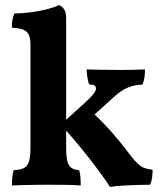

<svg xmlns="http://www.w3.org/2000/svg" viewBox="-20 -737 646 766"><path d="M27.6 3Q27.6 -14.8 29.2 -30.5Q30.7 -46.2 34.7 -58.3Q74.7 -59.3 88.2 -77.3Q101.6 -95.3 101.6 -145.3V-556.2Q101.6 -579.7 96.4 -594.7Q91.1 -609.6 75.1 -617.4Q59.1 -625.1 27.2 -626.7Q27.2 -641.9 29.4 -656.6Q31.7 -671.3 38.3 -683.5Q71.5 -683.5 107.1 -688.5Q142.7 -693.5 171.9 -701.3Q201 -709 215.1 -717Q228.3 -711.9 236.1 -699.5Q243.9 -687.1 243.9 -664.5V-145.3Q243.9 -96.3 255 -78.1Q266.2 -59.8 295.6 -58.3Q299.6 -46.2 300.9 -29.8Q302.1 -13.4 302.1 3Q279.8 1 242.9 0.5Q206.1 0 167.7 0Q142.4 0 115.2 0.5Q87.9 1 64.9 1.5Q42 2 27.6 3ZM419.2 9Q403.7 -14.9 380.5 -46.6Q357.3 -78.4 330.1 -112.9Q302.9 -147.4 274.9 -180.4Q247 -213.4 222.1 -239.4L313.7 -322.5Q341.9 -347.7 352.5 -361.7Q363.1 -375.8 363.1 -383.7Q363.1 -391.7 356.9 -395.7Q350.7 -399.7 335.6 -400.2Q330.5 -415.4 328.3 -430.1Q326 -444.8 326 -460Q342.8 -459.5 366 -459Q389.2 -458.5 415.1 -458.3Q441 -458 464.4 -458Q487.2 -458 511.4 -458.5Q535.6 -459 558.4 -460Q558.4 -443.7 556.4 -428.8Q554.4 -413.9 548.8 -399.7Q524.6 -398.7 505.1 -392.9Q485.5 -387.2 466.1 -374.7Q446.6 -362.2 422.1 -339.2L336.2 -260.7L325.8 -308.8Q373.3 -267.6 415.6 -220.9Q457.8 -174.2 503.5 -113.3Q519.3 -93.5 531.5 -82.3Q543.6 -71.1 556.8 -66.4Q569.9 -61.7 588.7 -59.7Q588.7 -43.6 586.7 -28.2Q584.6 -12.7 579 0Q554.5 0 525.7 1Q496.8 2 469 3.5Q441.2 5 419.2 9Z"/></svg>

Font: Vollkorn
Style: Regular
Weight: 400
Designer: Friedrich Althausen
Foundry: Friedrich Althausen
Version: Version 5.001